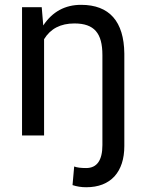

<svg xmlns="http://www.w3.org/2000/svg" viewBox="-20 -558 606 791"><path d="M70.8 -528.3V0H161.6V-396.5C188 -439.9 229.5 -461.4 286.6 -461.4C368.2 -461.4 401.9 -421.4 401.9 -331.1V39.6C401.9 102.5 379.4 134.3 335 134.3C313.5 134.3 296.9 132.3 285.6 127.9L278.8 204.6C296.4 210.4 314.9 213.4 335 213.4C385.3 213.4 424.3 198.2 451.7 168.5C478.5 138.7 492.2 96.7 492.2 43.5V-337.4C490.7 -469.7 430.7 -538.1 314 -538.1C248 -538.1 195.8 -509.8 158.2 -453.1L151.9 -528.3Z"/></svg>

Font: Roboto
Style: Regular
Weight: 400
Designer: Google
Version: Version 2.137; 2017